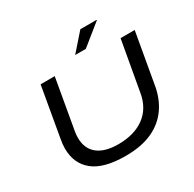

<svg xmlns="http://www.w3.org/2000/svg" viewBox="-187 -1072 1297 1283"><g transform="rotate(-30 462.0 -430.5)"><path d="M429 12Q260 12 180 -53Q100 -118 100 -233Q100 -251 102 -270Q104 -289 108 -309L174 -687H283L216 -305Q213 -291 212 -277.5Q211 -264 211 -252Q211 -169 266 -124.5Q321 -80 425 -80Q549 -80 627 -138Q705 -196 723 -305L791 -687H900L832 -300Q816 -204 766 -133.5Q716 -63 632.5 -25.5Q549 12 429 12ZM472 -741 588 -873H712L714 -870L554 -741Z"/></g></svg>

Font: Archivo Expanded
Style: Italic
Weight: 400
Width: 7
Italic angle: -10°
Designer: Hector Gatti
Foundry: Omnibus-Type
Version: Version 2.001